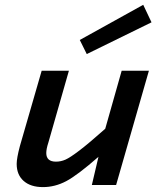

<svg xmlns="http://www.w3.org/2000/svg" viewBox="-20 -763 654 792"><path d="M309.1 -598.1 570.8 -743.2 605 -670.9 337.9 -540ZM358.9 0 386.2 -116.2Q299.3 -40 252.9 -15.6Q206.5 8.8 157.2 8.8Q106.4 8.8 77.6 -16.6Q48.8 -42 48.8 -86.9Q48.8 -110.4 62 -160.2L151.9 -471.2H264.2L179.2 -173.8Q170.9 -148.4 170.9 -131.8Q170.9 -96.2 210.9 -96.2Q231 -96.2 250 -104.5Q269 -112.8 308.1 -142.6Q347.2 -172.4 414.1 -231.9L481.9 -471.2H594.2L459 0Z"/></svg>

Font: IntelOne Mono Medium
Style: Italic
Weight: 500
Italic angle: -16°
Designer: Fred Shallcrass
Foundry: Frere-Jones Type LLC
Version: Version 1.200;hotconv 1.1.0;makeotfexe 2.6.0;FJTRelease1.2